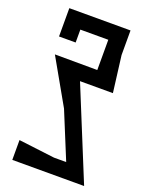

<svg xmlns="http://www.w3.org/2000/svg" viewBox="-159 -941 786 1020"><g transform="rotate(20 234.0 -430.5)"><path d="M42 0H448L237 -516H423L397 -722V-861H51V-701H145V-774H303V-603L63 -604L207 -350L315 -87H246L42 -112Z"/></g></svg>

Font: BackOut Medium
Style: Regular
Weight: 500
Designer: Frank Adebiaye
Foundry: Velvetyne Type Foundry
Version: Version 2.000;hotconv 1.0.109;makeotfexe 2.5.65596